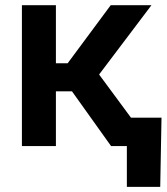

<svg xmlns="http://www.w3.org/2000/svg" viewBox="-20 -560 639 736"><path d="M64 0V-540H194.3V-317.4H239.3L404.3 -540H560.5L359.9 -274.4L562.5 0H405.8L255.9 -210H194.3V0ZM466.3 156.2V0H425.8V-108.9H599.1L594.2 156.2Z"/></svg>

Font: V-Inter
Style: SemiBold-600
Weight: 600
Designer: Rasmus Andersson
Foundry: rsms
Version: Version 4.000;git-4146feb